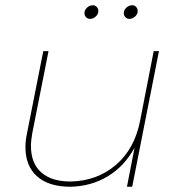

<svg xmlns="http://www.w3.org/2000/svg" viewBox="-20 -712 686 732"><path d="M77 -151Q77 -176 83 -204L145 -517H165L103 -204Q98 -176 98 -155Q98 -90 137 -55Q176 -20 249 -20Q350 -22 421.5 -83Q493 -144 514 -251L566 -517H586L484 0H464L493 -149Q455 -79 392 -40.5Q329 -2 249 0Q166 0 121.5 -39.5Q77 -79 77 -151ZM355 -670Q355 -658 345 -649Q335 -640 323 -640Q314 -640 308 -646.5Q302 -653 302 -662Q302 -674 312 -683Q322 -692 334 -692Q343 -692 349 -685.5Q355 -679 355 -670ZM505 -670Q505 -658 495 -649Q485 -640 473 -640Q464 -640 458 -646.5Q452 -653 452 -662Q452 -674 462 -683Q472 -692 484 -692Q493 -692 499 -685.5Q505 -679 505 -670Z"/></svg>

Font: Gontserrat Thin
Style: Italic
Weight: 250
Italic angle: -11.3°
Designer: Julieta Ulanovsky
Foundry: Julieta Ulanovsky
Version: Version 6.001